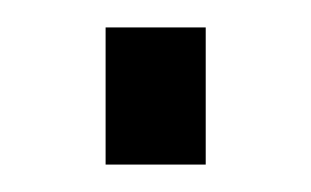

<svg xmlns="http://www.w3.org/2000/svg" viewBox="-20 -120 227 140"><path d="M57 0V-100H130V0Z"/></svg>

Font: Archivo ExtraCondensed Light
Style: Regular
Weight: 300
Width: 2
Designer: Hector Gatti
Foundry: Omnibus-Type
Version: Version 2.001